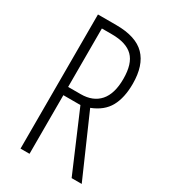

<svg xmlns="http://www.w3.org/2000/svg" viewBox="-177 -800 780 885"><g transform="rotate(30 212.5 -357.0)"><path d="M126 -312V0H78.1V-713.9H175.8Q280.3 -713.9 328.6 -664.6Q377 -615.2 377 -517.1Q377 -442.9 350.6 -395Q324.2 -347.2 262.2 -323.2L403.8 0H350.1L216.8 -312ZM126 -356H192.9Q257.8 -356 293 -396Q328.1 -436 328.1 -515.1Q328.1 -595.7 292.2 -631.3Q256.3 -667 179.2 -667H126Z"/></g></svg>

Font: TypoPRO Open Sans Condensed
Style: Regular
Weight: 300
Width: 3
Foundry: Ascender Corporation
Version: Version 1.10